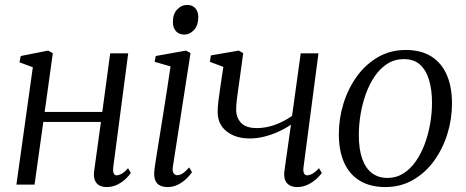

<svg xmlns="http://www.w3.org/2000/svg" viewBox="-20 -748 1888 778"><path d="M439 -71.5Q437 -53.5 441 -45.5Q445 -37.5 451.5 -37.5Q461 -37.5 473 -44Q485 -50.5 499 -66.5L510 -47Q503.5 -37 489.2 -23.2Q475 -9.5 455.2 0.2Q435.5 10 412 10Q395.5 10 383 3.5Q370.5 -3 364.5 -17.5Q358.5 -32 361.5 -55L389 -254H155.5L120 0H46.5L113 -475.5L59 -495.5L64 -521L175 -543L194 -532.5L161 -294.5H394.5L426.5 -532H499.5Z M658.5 10Q641.5 10 628.5 3.8Q615.5 -2.5 609.2 -17.2Q603 -32 605.5 -56.5Q607 -72 612.5 -106.5Q618 -141 625.5 -187.5Q633 -234 641.2 -285.5Q649.5 -337 657.2 -387.2Q665 -437.5 671 -479L606.5 -497.5L611 -521L733.5 -543L752 -533L680.5 -72.5Q677.5 -53.5 683.8 -45.8Q690 -38 697.5 -38Q708 -38 719 -44.5Q730 -51 746.5 -69.5L758 -50.5Q751.5 -40 737.2 -25.8Q723 -11.5 703 -0.8Q683 10 658.5 10ZM726.5 -608Q705 -608 692.8 -621.8Q680.5 -635.5 680.5 -659.5Q680.5 -691 697.8 -709.5Q715 -728 739 -728Q759.5 -728 771.5 -714.5Q783.5 -701 783.5 -678.5Q783.5 -646 766.5 -627Q749.5 -608 726.5 -608Z M965.5 -532.5 951 -426.5Q948.5 -407.5 945 -384.5Q941.5 -361.5 939.2 -340.2Q937 -319 937 -303.5Q937 -271.5 956.8 -250.2Q976.5 -229 1021 -229Q1059 -229 1095.8 -242.8Q1132.5 -256.5 1163.5 -278.5L1198.5 -532H1270.5L1210 -71.5Q1207.5 -53.5 1212 -45.5Q1216.5 -37.5 1223.5 -37.5Q1233.5 -37.5 1245.8 -44Q1258 -50.5 1272.5 -66.5L1284 -47Q1277 -36.5 1262.2 -23Q1247.5 -9.5 1227.2 0.2Q1207 10 1183.5 10Q1167 10 1154.2 3.2Q1141.5 -3.5 1135.5 -18Q1129.5 -32.5 1132.5 -55.5L1159 -243Q1137 -227.5 1109 -214.8Q1081 -202 1051.2 -194.5Q1021.5 -187 992.5 -187Q934 -187 898 -215.8Q862 -244.5 862 -294.5Q862 -313.5 865 -338.8Q868 -364 872 -389.5Q876 -415 878.5 -434L885 -477L830.5 -497.5L834.5 -523.5L947.5 -543Z M1624 -545.5Q1685.5 -545.5 1727 -519.8Q1768.5 -494 1790 -445.5Q1811.5 -397 1811.5 -328.5Q1811.5 -265.5 1792.8 -205.2Q1774 -145 1738.8 -96.2Q1703.5 -47.5 1653.5 -18.8Q1603.5 10 1541.5 10Q1480.5 10 1438.2 -15.5Q1396 -41 1374.5 -89Q1353 -137 1353 -204.5Q1353 -268.5 1372 -329.2Q1391 -390 1426.5 -439Q1462 -488 1512.2 -516.8Q1562.5 -545.5 1624 -545.5ZM1616.5 -508.5Q1579.5 -508.5 1550.2 -490Q1521 -471.5 1499.2 -440Q1477.5 -408.5 1463 -368.8Q1448.5 -329 1441.2 -285.8Q1434 -242.5 1434 -201Q1434 -142.5 1448 -103.8Q1462 -65 1488 -46Q1514 -27 1550 -27Q1586 -27 1615 -45.5Q1644 -64 1665.5 -95.2Q1687 -126.5 1701.5 -165.8Q1716 -205 1723.2 -247.8Q1730.5 -290.5 1730.5 -331.5Q1730.5 -383.5 1718.8 -423.2Q1707 -463 1682.2 -485.8Q1657.5 -508.5 1616.5 -508.5Z"/></svg>

Font: Merriweather 72pt Light
Style: Italic
Weight: 300
Italic angle: -7.8°
Version: Version 2.101